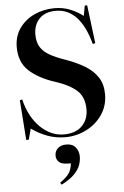

<svg xmlns="http://www.w3.org/2000/svg" viewBox="-66 -790 726 1124"><g transform="rotate(-5 297.5 -227.5)"><path d="M297 14Q240 14 190.5 -4.5Q141 -23 98 -54L81 10H66L49 -225L63 -228Q89 -123 151 -63Q213 -3 289 -3Q358 -3 395.5 -40.5Q433 -78 433 -138Q433 -209 391 -248Q349 -287 265 -314Q169 -345 113.5 -396Q58 -447 58 -535Q58 -600 91.5 -647Q125 -694 179.5 -719Q234 -744 298 -744Q348 -744 390.5 -726.5Q433 -709 465 -684L476 -744H490L518 -519L503 -516Q446 -728 304 -728Q241 -728 207 -692.5Q173 -657 173 -600Q173 -555 191 -526Q209 -497 244.5 -477Q280 -457 332 -439Q398 -416 447 -386.5Q496 -357 522.5 -316Q549 -275 549 -217Q549 -148 513 -96Q477 -44 419 -15Q361 14 297 14ZM250 289 242 277Q288 244 300.5 219.5Q313 195 314 169H300Q260 169 244.5 154Q229 139 229 117Q229 90 247.5 73.5Q266 57 297 57Q334 57 352 80Q370 103 370 134Q370 157 361.5 182.5Q353 208 327.5 235Q302 262 250 289Z"/></g></svg>

Font: Literata 72pt SemiBold
Style: Regular
Weight: 600
Designer: Latin by Veronika Burian and Jose Scaglione. Greek by Irene Vlachou. Cyrillic by Vera Evstafieva.
Foundry: TypeTogether
Version: Version 3.002